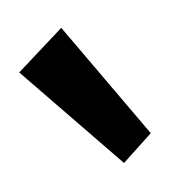

<svg xmlns="http://www.w3.org/2000/svg" viewBox="-43 -858 324 338"><g transform="rotate(-10 118.5 -689.0)"><path d="M209.5 -606.5 86.5 -816.5 0 -752 154 -563Z"/></g></svg>

Font: Spartan SemiBold
Style: Regular
Weight: 600
Designer: Matt Bailey, Mirko Velimirovic
Foundry: Matt Bailey
Version: Version 1.003